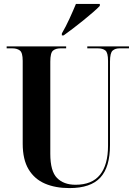

<svg xmlns="http://www.w3.org/2000/svg" viewBox="-20 -951 693 981"><path d="M335 10Q263 10 209.5 -13Q156 -36 126 -86Q96 -136 96 -217V-640Q96 -682 81.5 -693Q67 -704 43 -704H14V-714H318V-704H289Q265 -704 251 -692.5Q237 -681 237 -636V-165Q237 -76 271.5 -41.5Q306 -7 366 -7Q450 -7 491 -58Q532 -109 532 -207V-640Q532 -682 518.5 -693Q505 -704 480 -704H426V-714H639V-704H590Q569 -704 555.5 -692.5Q542 -681 542 -636V-210Q542 -97 492.5 -43.5Q443 10 335 10ZM296 -780Q316 -814 335 -855.5Q354 -897 368 -931H490V-921Q478 -908 455.5 -888.5Q433 -869 406.5 -847.5Q380 -826 353 -805.5Q326 -785 305 -770H296Z"/></svg>

Font: Noto Serif Display Condensed
Style: Bold
Weight: 700
Width: 3
Designer: Monotype Design Team
Foundry: Monotype Imaging Inc.
Version: Version 2.009